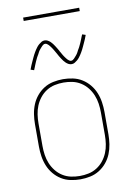

<svg xmlns="http://www.w3.org/2000/svg" viewBox="-97 -944 694 1012"><g transform="rotate(-10 250.0 -438.0)"><path d="M250 8Q224 8 197.5 2.5Q171 -3 148.5 -17Q126 -31 109 -51.5Q92 -72 82 -96.5Q72 -121 68 -147.5Q64 -174 64 -200V-320Q64 -346 68 -372.5Q72 -399 82 -423.5Q92 -448 109 -468.5Q126 -489 148.5 -503Q171 -517 197.5 -522.5Q224 -528 250 -528Q276 -528 302.5 -522.5Q329 -517 351.5 -503Q374 -489 391 -468.5Q408 -448 418 -423.5Q428 -399 432 -372.5Q436 -346 436 -320V-200Q436 -174 432 -147.5Q428 -121 418 -96.5Q408 -72 391 -51.5Q374 -31 351.5 -17Q329 -3 302.5 2.5Q276 8 250 8ZM250 -10Q274 -10 297.5 -15Q321 -20 341.5 -33Q362 -46 377 -65Q392 -84 401 -106Q410 -128 413.5 -152Q417 -176 417 -200V-320Q417 -344 413.5 -368Q410 -392 401 -414Q392 -436 377 -455Q362 -474 341.5 -487Q321 -500 297.5 -505Q274 -510 250 -510Q226 -510 202.5 -505Q179 -500 158.5 -487Q138 -474 123 -455Q108 -436 99 -414Q90 -392 86.5 -368Q83 -344 83 -320V-200Q83 -176 86.5 -152Q90 -128 99 -106Q108 -84 123 -65Q138 -46 158.5 -33Q179 -20 202.5 -15Q226 -10 250 -10ZM310 -598Q301 -598 293.5 -602Q286 -606 280 -611.5Q274 -617 269 -623.5Q264 -630 259.5 -637Q255 -644 250.5 -651.5Q246 -659 242 -667Q239 -672 236.5 -676.5Q234 -681 231 -686Q228 -691 225.5 -695Q223 -699 220 -703Q217 -707 214 -711Q211 -715 207.5 -718.5Q204 -722 199.5 -725Q195 -728 190 -728Q185 -728 181 -725.5Q177 -723 174 -720Q171 -717 168 -713.5Q165 -710 161 -705.5Q157 -701 155.5 -698.5Q154 -696 152 -693Q150 -690 148.5 -686.5Q147 -683 145 -679.5Q143 -676 140.5 -672Q138 -668 136 -664Q134 -660 132 -655.5Q130 -651 127.5 -646Q125 -641 123 -635.5Q121 -630 118.5 -624.5Q116 -619 114 -613Q112 -607 109 -601L91 -607Q95 -619 99.5 -629Q104 -639 108 -648Q112 -657 116 -665.5Q120 -674 123.5 -681Q127 -688 131 -694.5Q135 -701 138.5 -706.5Q142 -712 147.5 -719Q153 -726 159.5 -731.5Q166 -737 173.5 -741.5Q181 -746 190 -746Q199 -746 206.5 -742Q214 -738 220 -732.5Q226 -727 231 -720.5Q236 -714 240.5 -707Q245 -700 249.5 -692.5Q254 -685 258 -678V-677Q261 -673 263.5 -668Q266 -663 269 -658Q272 -653 274.5 -649Q277 -645 280 -641Q283 -637 286 -633Q289 -629 292.5 -625.5Q296 -622 300.5 -619Q305 -616 310 -616Q315 -616 319 -618.5Q323 -621 326 -624Q329 -627 332 -630.5Q335 -634 339 -638.5Q343 -643 344.5 -645.5Q346 -648 348 -651Q350 -654 351.5 -657.5Q353 -661 355 -664.5Q357 -668 359.5 -672Q362 -676 364 -680Q366 -684 368 -688.5Q370 -693 372.5 -698Q375 -703 377 -708.5Q379 -714 381.5 -719.5Q384 -725 386 -731Q388 -737 391 -743L409 -737Q405 -725 400.5 -715Q396 -705 392 -696Q388 -687 384 -678.5Q380 -670 376.5 -663Q373 -656 369 -649.5Q365 -643 361.5 -637.5Q358 -632 352.5 -625Q347 -618 340.5 -612.5Q334 -607 326.5 -602.5Q319 -598 310 -598ZM100 -866V-884H400V-866Z"/></g></svg>

Font: Iosevka SS04 Thin
Style: Regular
Weight: 100
Monospace: yes
Designer: Belleve Invis
Foundry: Belleve Invis
Version: Version 19.0.0; ttfautohint (v1.8.4)